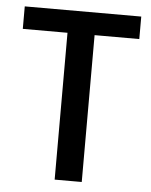

<svg xmlns="http://www.w3.org/2000/svg" viewBox="-48 -666 556 706"><g transform="rotate(5 230.0 -312.5)"><path d="M280 0H180V-542H15V-625H445V-542H280Z"/></g></svg>

Font: Changa
Style: Regular
Weight: 400
Designer: Eduardo Rodriguez Tunni
Foundry: Eduardo Rodriguez Tunni
Version: Version 2.002; ttfautohint (v1.5.10-5e6f)